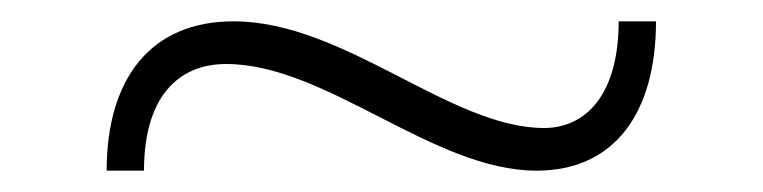

<svg xmlns="http://www.w3.org/2000/svg" viewBox="-20 -348 715 180"><path d="M192 -288C286 -288 386 -188 483 -188C556 -188 595 -242 595 -328H560C560 -259 529 -228 490 -228C402 -228 303 -328 199 -328C121 -328 80 -274 80 -188H115C115 -257 147 -288 192 -288Z"/></svg>

Font: Sprat Black
Style: Regular
Weight: 900
Designer: Ethan Nakache
Foundry: Collletttivo
Version: Version 2.000;Glyphs 3.2 (3217)